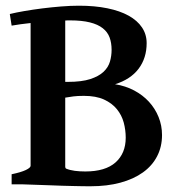

<svg xmlns="http://www.w3.org/2000/svg" viewBox="-20 -650 641 677"><path d="M551.3 -173.8Q551.3 -132.3 533.9 -98.9Q516.6 -65.4 483.9 -42Q451.2 -18.6 404.5 -5.9Q357.9 6.8 298.8 6.8Q288.1 6.8 272.2 6.6Q256.3 6.3 237.5 5.9Q218.8 5.4 198.2 4.9Q177.7 4.4 158.2 3.4Q111.8 2 60.1 0H21V-35.6Q54.2 -42.5 71 -50.5Q87.9 -58.6 87.9 -65.4V-568.8Q69.3 -566.9 52.2 -564.5Q35.2 -562 21 -559.6L14.6 -600.6Q36.6 -606 66.4 -611.1Q96.2 -616.2 129.2 -620.4Q162.1 -624.5 195.6 -627.2Q229 -629.9 258.3 -629.9Q314.5 -629.9 358.6 -620.8Q402.8 -611.8 433.6 -594.7Q464.4 -577.6 480.7 -553.2Q497.1 -528.8 497.1 -498Q497.1 -445.3 468.8 -407.7Q440.4 -370.1 385.7 -353Q422.4 -347.2 452.9 -331.1Q483.4 -314.9 505.1 -291.3Q526.9 -267.6 539.1 -237.5Q551.3 -207.5 551.3 -173.8ZM275.9 -312Q253.4 -312 238.8 -310.1Q224.1 -308.1 210 -305.7V-62Q210 -58.6 212.4 -55.7Q226.6 -49.8 243.9 -47.6Q261.2 -45.4 280.8 -45.4Q351.6 -45.4 387.5 -77.4Q423.3 -109.4 423.3 -164.6Q423.3 -191.4 416.3 -217.8Q409.2 -244.1 392.1 -265.1Q375 -286.1 346.7 -299.1Q318.4 -312 275.9 -312ZM227.5 -578.1H219.2Q214.8 -578.1 210 -577.6V-361.3H219.2Q268.1 -361.3 298.1 -371.1Q328.1 -380.9 345 -396.7Q361.8 -412.6 367.7 -432.9Q373.5 -453.1 373.5 -474.1Q373.5 -498.5 366.5 -517.8Q359.4 -537.1 342.3 -550.5Q325.2 -564 297.1 -571Q269 -578.1 227.5 -578.1Z"/></svg>

Font: Gentium Basic
Style: Bold
Weight: 700
Designer: J. Victor Gaultney and Annie Olsen
Foundry: SIL International
Version: Version 1.100